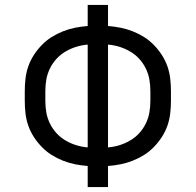

<svg xmlns="http://www.w3.org/2000/svg" viewBox="-20 -755 790 775"><path d="M334 0V-85Q308 -87 283 -92Q258 -97 234 -106.5Q210 -116 188.5 -129.5Q167 -143 149 -161.5Q131 -180 117 -201.5Q103 -223 94.5 -247Q86 -271 83 -296.5Q80 -322 80 -348V-387Q80 -413 83 -438.5Q86 -464 94.5 -488Q103 -512 117 -533.5Q131 -555 149 -573.5Q167 -592 188.5 -605.5Q210 -619 234 -628.5Q258 -638 283 -643Q308 -648 334 -650V-735H416V-650Q442 -648 467 -643Q492 -638 516 -628.5Q540 -619 561.5 -605.5Q583 -592 601 -573.5Q619 -555 633 -533.5Q647 -512 655.5 -488Q664 -464 667 -438.5Q670 -413 670 -387V-348Q670 -322 667 -296.5Q664 -271 655.5 -247Q647 -223 633 -201.5Q619 -180 601 -161.5Q583 -143 561.5 -129.5Q540 -116 516 -106.5Q492 -97 467 -92Q442 -87 416 -85V0ZM334 -160V-575Q310 -573 287.5 -566Q265 -559 244.5 -547Q224 -535 208 -517.5Q192 -500 181.5 -478.5Q171 -457 167 -434Q163 -411 163 -387V-348Q163 -324 167 -301Q171 -278 181.5 -256.5Q192 -235 208 -217.5Q224 -200 244.5 -188Q265 -176 287.5 -169Q310 -162 334 -160ZM416 -160Q440 -162 462.5 -169Q485 -176 505.5 -188Q526 -200 542 -217.5Q558 -235 568.5 -256.5Q579 -278 583 -301Q587 -324 587 -348V-387Q587 -411 583 -434Q579 -457 568.5 -478.5Q558 -500 542 -517.5Q526 -535 505.5 -547Q485 -559 462.5 -566Q440 -573 416 -575Z"/></svg>

Font: Iosevka Aile
Style: Regular
Weight: 400
Designer: Belleve Invis
Foundry: Belleve Invis
Version: Version 28.0.1; ttfautohint (v1.8.4)